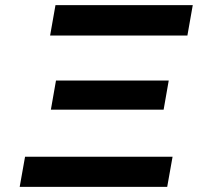

<svg xmlns="http://www.w3.org/2000/svg" viewBox="-20 -731 774 751"><path d="M78 -118 57 0H634L655 -118ZM199 -416 179 -302H620L640 -416ZM197 -711 176 -592H713L734 -711Z"/></svg>

Font: Asimov
Style: XWidIt
Weight: 500
Designer: Google
Version: Version 2.000980; 2014